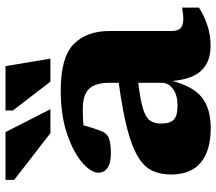

<svg xmlns="http://www.w3.org/2000/svg" viewBox="-64 -708 785 697"><g transform="rotate(-90 328.5 -359.5)"><path d="M511 12.5Q454 12.5 422 -19.8Q390 -52 383 -125.5Q363 -50 322.5 -18.5Q282 13 212.5 13Q130.5 13 87 -23Q43.5 -59 43.5 -131.5Q43.5 -168 56.2 -197Q69 -226 103.8 -248.5Q138.5 -271 204.2 -288.8Q270 -306.5 376.5 -321V-354.5Q376.5 -404.5 355 -428Q333.5 -451.5 281.5 -451.5Q262.5 -451.5 248 -450.8Q233.5 -450 222 -449Q213 -415 202 -386.5Q193.5 -363.5 174.5 -356.5Q155.5 -349.5 121 -349.5Q84.5 -349.5 67.2 -362Q50 -374.5 50 -394.5Q50 -421.5 86.8 -453.5Q123.5 -485.5 190.8 -508.5Q258 -531.5 349 -531.5Q468.5 -531.5 516.5 -484.8Q564.5 -438 564.5 -353.5V-129.5Q564.5 -105 575.5 -95.8Q586.5 -86.5 608.5 -86.5Q624 -86.5 649.5 -91V-29.5Q619.5 -10.5 584.2 1Q549 12.5 511 12.5ZM228.5 -168Q228.5 -135 242.5 -121.2Q256.5 -107.5 294 -107.5Q331 -107.5 353.8 -123.8Q376.5 -140 376.5 -166V-250Q312 -242.5 280.5 -232.2Q249 -222 238.8 -206.5Q228.5 -191 228.5 -168ZM280.5 -569H193.5L24 -700.5V-732H197.5ZM464 -569H380.5L276 -705V-732H437Z"/></g></svg>

Font: Newsreader 6pt
Style: Bold
Weight: 700
Designer: Hugues Gentile
Foundry: Production Type
Version: Version 1.003; ttfautohint (v1.8.3)